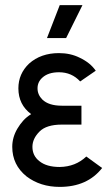

<svg xmlns="http://www.w3.org/2000/svg" viewBox="-20 -720 439 752"><path d="M299 -306H222Q171 -306 146 -330Q127 -349 127 -374Q127 -399 146 -416Q169 -437 211 -437Q261 -437 294 -401L355 -443Q344 -459 328.5 -471.5Q313 -484 292 -494Q256 -512 211 -512Q140 -512 94 -471Q52 -431 52 -374Q52 -310 102 -273Q84 -262 71 -247.5Q58 -233 48 -216Q28 -182 28 -145Q28 -74 84 -29Q138 12 214 12Q322 12 380 -62L318 -107Q276 -67 214 -66Q162 -66 134 -89Q107 -110 107 -145Q107 -177 135 -205Q162 -232 222 -232H299ZM164 -571H239L303 -700H214Z"/></svg>

Font: Unageo
Style: Regular
Weight: 400
Designer: Richard Sepsi
Foundry: Richard Sepsi
Version: Version 2.000